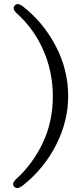

<svg xmlns="http://www.w3.org/2000/svg" viewBox="-20 -742 402 953"><path d="M47.9 -701.2Q47.9 -710 54.2 -715.8Q60.5 -721.7 69.3 -721.7Q78.1 -721.7 92.8 -710.9Q196.3 -629.9 257.3 -512.2Q318.4 -394.5 318.4 -264.6Q318.4 -142.6 259.8 -25.4Q201.2 91.8 95.7 176.8Q76.2 191.4 66.4 191.4Q57.6 191.4 51.3 185.5Q44.9 179.7 44.9 170.9Q44.9 162.1 59.6 147.5Q141.6 73.2 191.9 -31.7Q242.2 -136.7 242.2 -263.7Q242.2 -384.8 195.8 -491.2Q149.4 -597.7 64.5 -674.8Q47.9 -688.5 47.9 -701.2Z"/></svg>

Font: Goudy Bookletter 1911
Style: Regular
Weight: 400
Version: Version 2010.07.03